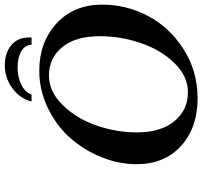

<svg xmlns="http://www.w3.org/2000/svg" viewBox="-42 -802 856 813"><g transform="rotate(-90 386.5 -396.0)"><path d="M473.1 -617.2Q404.3 -617.2 347.2 -558.6Q290 -500 261 -415.5Q231.9 -331.1 231.9 -245.1Q231.9 -144 279.1 -86.4Q326.2 -28.8 401.9 -28.8Q469.7 -28.8 525.4 -85.9Q581.1 -143.1 610.1 -228Q639.2 -313 639.2 -401.9Q639.2 -504.9 592.8 -561Q546.4 -617.2 473.1 -617.2ZM375 12.2Q252 12.2 174.6 -57.9Q97.2 -127.9 97.2 -247.1Q97.2 -320.3 126.5 -393.6Q155.8 -466.8 206.8 -525.4Q257.8 -584 333.5 -621.1Q409.2 -658.2 493.2 -658.2Q613.3 -658.2 693.1 -585.2Q772.9 -512.2 772.9 -391.1Q772.9 -290 725.6 -199Q678.2 -107.9 585.2 -47.9Q492.2 12.2 375 12.2ZM362.8 -690.9Q376 -741.7 419.9 -772.9Q463.9 -804.2 515.1 -804.2Q568.4 -804.2 601.1 -776.6Q633.8 -749 633.8 -702.1V-690.9H603Q602.1 -718.8 575 -734.4Q547.9 -750 506.8 -750Q467.8 -750 434.8 -734.6Q401.9 -719.2 392.1 -690.9Z"/></g></svg>

Font: Linux Libertine
Style: Semibold Italic
Weight: 600
Italic angle: -11.5°
Designer: Philipp H. Poll
Foundry: Philipp H. Poll
Version: Version 5.1.2 ; ttfautohint (v0.9)